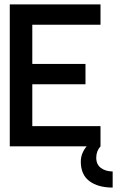

<svg xmlns="http://www.w3.org/2000/svg" viewBox="-20 -657 586 862"><path d="M485.8 185.1Q419.9 185.1 381.3 156Q342.8 127 342.8 68.8Q342.8 48.8 349.9 31.5Q356.9 14.2 369.1 0H23.9V-637.2H431.2V-545.9H125V-370.1H363.8V-278.8H125V-90.8H431.2V0Q412.1 21 412.1 50.8Q412.1 82 433.6 97.4Q455.1 112.8 485.8 112.8Z"/></svg>

Font: Anonymous Pro
Style: Bold
Weight: 700
Monospace: yes
Designer: Mark Simonson
Version: Version 1.003